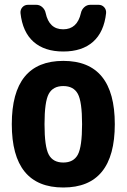

<svg xmlns="http://www.w3.org/2000/svg" viewBox="-20 -790 540 819"><path d="M365.2 -769.5H400.4Q415 -769.5 424.3 -759.3Q433.6 -749 432.6 -734.4Q423.8 -653.3 377 -611.8Q330.1 -570.3 250 -570.3Q169.9 -570.3 123 -611.8Q76.2 -653.3 67.4 -734.4Q66.4 -749 75.7 -759.3Q85 -769.5 99.6 -769.5H134.8Q149.4 -769.5 160.6 -759.3Q171.9 -749 174.8 -734.4Q189.5 -665 249.5 -665Q309.6 -665 325.2 -734.4Q328.1 -749 339.4 -759.3Q350.6 -769.5 365.2 -769.5ZM188 -130.4Q206.1 -96.7 250 -96.7Q293.9 -96.7 312 -130.4Q330.1 -164.1 330.1 -260.3Q330.1 -356.4 312 -389.6Q293.9 -422.9 250 -422.9Q206.1 -422.9 188 -389.6Q169.9 -356.4 169.9 -260.3Q169.9 -164.1 188 -130.4ZM30.3 -260.3Q30.3 -530.3 250 -530.3Q469.7 -530.3 469.7 -260.3Q469.7 9.8 250 9.8Q30.3 9.8 30.3 -260.3Z"/></svg>

Font: Rounded-L Mgen+ 1m bold
Style: Bold
Weight: 700
Designer: [Source Han Sans]
Ryoko NISHIZUKA  (kana & ideographs); Paul D. Hunt (Latin, Greek & Cyrillic); Wenlong ZHANG  (bopomofo
Version: Version 1.059.20150602